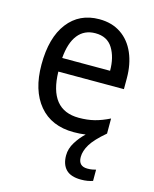

<svg xmlns="http://www.w3.org/2000/svg" viewBox="-115 -623 740 922"><g transform="rotate(15 255.0 -162.5)"><path d="M348 116Q348 162 393 162Q407 162 417.5 160Q428 158 435 156V212Q423 216 409 218.5Q395 221 377 221Q326 221 302 196.5Q278 172 278 127Q278 93 298 61Q318 29 343 6Q316 10 284 10Q173 10 112 -63Q51 -136 51 -264Q51 -398 108 -472Q165 -546 264 -546Q327 -546 372 -515.5Q417 -485 440.5 -430.5Q464 -376 464 -306V-252H138Q142 -63 290 -63Q333 -63 368 -72Q403 -81 441 -100V-25Q388 20 368 53Q348 86 348 116ZM263 -476Q208 -476 176.5 -436Q145 -396 139 -320H377Q377 -387 349.5 -431.5Q322 -476 263 -476Z"/></g></svg>

Font: Noto Sans Ethiopic SemCond
Style: Regular
Weight: 400
Width: 4
Designer: Monotype Design Team
Foundry: Monotype Imaging Inc.
Version: Version 2.102; ttfautohint (v1.8.4.7-5d5b)